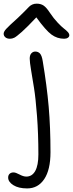

<svg xmlns="http://www.w3.org/2000/svg" viewBox="-90 -737 403 1061"><path d="M-35.2 -522.9Q-51.3 -522.9 -60.5 -531Q-69.8 -539.1 -69.8 -550.8Q-69.8 -561.5 -56.2 -576.9Q-42.5 -592.3 8.8 -638.2Q26.9 -654.8 44.9 -673.3Q63 -691.9 70.1 -699.2Q77.1 -706.5 87.9 -711.7Q98.6 -716.8 112.8 -716.8Q135.3 -716.8 150.9 -706.3Q166.5 -695.8 186 -666Q206.5 -635.3 228.5 -612.1Q250.5 -588.9 263.2 -579.3Q275.9 -569.8 284.4 -560.5Q293 -551.3 293 -542Q293 -533.7 284.9 -528.3Q276.9 -522.9 264.2 -522.9Q226.1 -522.9 194.6 -545.9Q163.1 -568.8 110.8 -641.1Q61 -587.9 30.8 -561Q0.5 -534.2 -11 -528.6Q-22.5 -522.9 -35.2 -522.9ZM60.1 304.2Q12.2 304.2 -16.4 286.1Q-44.9 268.1 -44.9 244.1Q-44.9 231 -36.9 223.4Q-28.8 215.8 -15.1 215.8Q-3.4 215.8 17.8 227.3Q39.1 238.8 55.2 238.8Q87.4 238.8 104.7 207.8Q122.1 176.8 122.1 116.2Q122.1 2.9 114.5 -96.4Q106.9 -195.8 98.1 -249.8Q89.4 -303.7 81.8 -349.1Q74.2 -394.5 74.2 -413.1Q74.2 -432.6 83.3 -442.4Q92.3 -452.1 105 -452.1Q120.6 -452.1 130.9 -441.2Q141.1 -430.2 146 -399.9Q168.9 -263.2 179 -147.7Q189 -32.2 189 104Q189 201.2 154.5 252.7Q120.1 304.2 60.1 304.2Z"/></svg>

Font: Shantell Sans Bouncy
Style: Regular
Weight: 300
Designer: Stephen Nixon, Anya Danilova, Shantell Martin
Foundry: Arrow Type
Version: Version 1.006;[9816181b4]